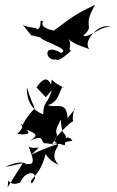

<svg xmlns="http://www.w3.org/2000/svg" viewBox="-50 -542 490 801"><path d="M118 -386C130 -367 247 -338 205 -321C125 -368 138 -281 187 -295C179 -292 194 -280 246 -330C231 -340 252 -343 237 -381C244 -359 341 -333 324 -336C287 -373 381 -464 420 -422C395 -454 313 -375 298 -394C350 -440 289 -424 347 -522C247 -476 223 -448 177 -416C190 -410 109 -423 130 -452C107 -469 133 -426 101 -418C116 -430 64 -423 44 -440L80 -395ZM166 -166C150 -106 132 -124 130 -65C71 -87 61 -140 62 -178C97 -62 107 -109 71 -63C23 1 62 -24 22 17C85 23 77 12 37 -27C44 12 142 6 74 46C148 11 109 60 147 56C218 72 222 4 252 45C161 60 73 108 81 103C135 51 106 87 70 70C86 116 101 148 62 142C68 164 68 109 -30 155L45 139L-18 239C-13 178 -24 244 35 219C59 159 124 176 83 223C64 209 116 195 138 108C142 87 140 123 194 145C140 89 236 48 166 61C216 -7 157 40 204 -43C207 47 237 -6 220 64C160 49 163 50 238 -25C273 -52 242 -11 259 -88C270 -91 248 -73 232 -48C229 -125 182 -88 150 -104C205 -115 200 -197 218 -175C147 -210 171 -225 163 -189C141 -236 115 -193 102 -178L141 -136Z"/></svg>

Font: Hussar Lance
Style: ExBdObl
Weight: 700
Foundry: Cannot Into Space Fonts, PlusOne Fonts
Version: Version 2.270